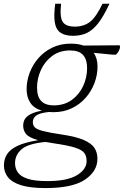

<svg xmlns="http://www.w3.org/2000/svg" viewBox="-68 -750 646 1003"><path d="M169.5 232.5Q88.5 232.5 41 217.2Q-6.5 202 -27 175.2Q-47.5 148.5 -47.5 114Q-47.5 82 -31.5 56.2Q-15.5 30.5 23.2 12Q62 -6.5 131 -17.5Q81.5 -32 67.2 -51Q53 -70 53 -94Q53 -124.5 75.5 -143.2Q98 -162 150 -172Q108.5 -184.5 89.8 -214Q71 -243.5 71 -284Q71 -327.5 87 -370Q103 -412.5 133 -446.8Q163 -481 205.5 -501.5Q248 -522 301 -522Q340 -522 368.5 -512Q424 -512 476.2 -512.8Q528.5 -513.5 553 -513.5Q559 -513.5 559 -506Q559 -494 549.8 -479Q540.5 -464 534.5 -464Q519 -464 494 -467Q469 -470 421.5 -474Q441.5 -445.5 441.5 -402Q441.5 -358.5 425.5 -316Q409.5 -273.5 379.5 -239.2Q349.5 -205 307 -184.5Q264.5 -164 211.5 -164Q198.5 -164 187 -165Q138 -159.5 120.8 -146.2Q103.5 -133 103.5 -112.5Q103.5 -95.5 113.8 -84.8Q124 -74 156.8 -65.5Q189.5 -57 256.5 -47Q330 -36 370 -18.5Q410 -1 425.5 23Q441 47 441 79Q441 144.5 375.8 188.5Q310.5 232.5 169.5 232.5ZM214.5 -199.5Q269 -200 307.8 -228.5Q346.5 -257 366.8 -301.5Q387 -346 387 -393.5Q387 -440 365.5 -463.2Q344 -486.5 298 -486.5Q243.5 -486.5 204.8 -457.8Q166 -429 145.8 -384.5Q125.5 -340 125.5 -292.5Q125.5 -246 146.8 -222.8Q168 -199.5 214.5 -199.5ZM10.5 102.5Q10.5 129.5 25.2 150.8Q40 172 76.8 184Q113.5 196 178.5 196Q283.5 196 334 165.2Q384.5 134.5 384.5 91.5Q384.5 65.5 372.2 49Q360 32.5 323.5 21Q287 9.5 215 -1Q190.5 -4.5 170 -8.5Q79 0 44.8 29.8Q10.5 59.5 10.5 102.5ZM323 -611Q370 -611 402 -635.8Q434 -660.5 467.5 -730.5H504Q473.5 -665.5 445.5 -629.2Q417.5 -593 386.2 -578Q355 -563 314.5 -563Q250 -563 229 -600.2Q208 -637.5 220.5 -730.5H251Q243.5 -660 259.8 -635.5Q276 -611 323 -611Z"/></svg>

Font: Newsreader 6pt Light
Style: Italic
Weight: 300
Italic angle: -17°
Designer: Hugues Gentile
Foundry: Production Type
Version: Version 1.003; ttfautohint (v1.8.3)